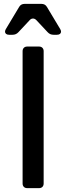

<svg xmlns="http://www.w3.org/2000/svg" viewBox="-20 -974 342 994"><path d="M182 0H121Q110 0 103.5 -6.5Q97 -13 97 -24V-709Q97 -720 103.5 -726.5Q110 -733 121 -733H182Q193 -733 199.5 -726.5Q206 -720 206 -709V-24Q206 -13 199.5 -6.5Q193 0 182 0ZM223 -938 292 -823Q296 -816 296 -810Q296 -803 290.5 -798.5Q285 -794 275 -794H257Q239 -794 227 -807L168 -870Q160 -878 151 -878Q141 -878 134 -870L75 -807Q63 -794 45 -794H27Q17 -794 11.5 -798.5Q6 -803 6 -810Q6 -816 10 -823L79 -938Q88 -954 108 -954H194Q214 -954 223 -938Z"/></svg>

Font: Shippori Gothic B2 Bold
Style: Regular
Weight: 700
Designer: FONTDASU
Foundry: FONTDASU / Google Inc. / but / Adobe
Version: Version 1.130